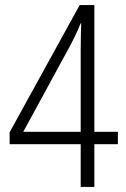

<svg xmlns="http://www.w3.org/2000/svg" viewBox="-20 -739 499 759"><path d="M446 -169V-218H353V-719H295L18 -216V-169H299V0H353V-169ZM299 -539V-218H72L256 -556C272 -586 286 -615 299 -647H301C300 -616 299 -582 299 -539Z"/></svg>

Font: Noto Sans Thai Looped Condensed Light
Style: Regular
Weight: 300
Width: 3
Designer: Sasikarn Vongin, Ben Mitchell
Foundry: The Fontpad Ltd
Version: Version 1.001